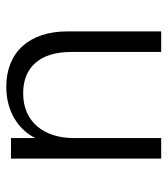

<svg xmlns="http://www.w3.org/2000/svg" viewBox="18 -538 520 595"><g transform="rotate(-90 277.5 -240.0)"><path d="M147.7 0V-270.9Q147.7 -305.9 157 -334.8Q166.4 -363.6 184.1 -384.3Q201.8 -405 227.5 -416.4Q253.2 -427.7 286.4 -427.7Q347.7 -427.7 381.1 -389.1Q414.5 -350.5 414.5 -278.6V0H478.2V-290.5Q478.2 -335 466.4 -370.2Q454.5 -405.5 432.5 -429.8Q410.5 -454.1 378.6 -467Q346.8 -480 306.8 -480Q276.8 -480 251.6 -473Q226.4 -465.9 206.4 -453.6Q186.4 -441.4 171.6 -425Q156.8 -408.6 147.7 -390V-465.5H84.1V0Z"/></g></svg>

Font: Spartan MB
Style: Regular
Weight: 212
Designer: Matt Bailey, Mirko Velimirovic
Foundry: Matt Bailey
Version: Version 1.005